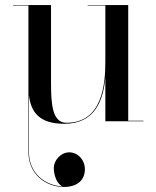

<svg xmlns="http://www.w3.org/2000/svg" viewBox="-20 -480 619 760"><path d="M254.5 123C221.5 123 193 153 193 186C193 215.5 207 251 228.5 258C158.5 254.5 94.5 206.5 94.5 121V-103C102.5 -36 135.5 10 234.5 10C358 10 389 -86 397 -173V0H547.5V-2H487.5V-460H327V-458H397V-237C397 -148 386 6 243 6C187 6 182 -68 182 -152V-460H32V-458H92.5V121C92.5 211 162 260 232.5 260C290.5 260 316 229 316 190C316 152 287.5 123 254.5 123Z"/></svg>

Font: Bodoni* 96pt
Style: Regular
Weight: 400
Version: Version 2.3